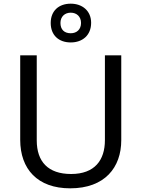

<svg xmlns="http://www.w3.org/2000/svg" viewBox="-20 -1015 771 1045"><path d="M365 -784C429 -784 476 -823 476 -891C476 -956 428 -995 365 -995C300 -995 256 -956 256 -890C256 -823 300 -784 365 -784ZM365 -834C329 -834 309 -855 309 -890C309 -925 333 -946 365 -946C397 -946 421 -925 421 -890C421 -855 398 -834 365 -834ZM640 -252V-714H551V-252C551 -144 496 -68 367 -68C242 -68 180 -135 180 -251V-714H90V-254C90 -95 184 10 362 10C551 10 640 -104 640 -252Z"/></svg>

Font: Noto Sans EgyptHiero
Style: Regular
Weight: 400
Designer: Monotype Design Team
Foundry: Monotype Imaging Inc.
Version: Version 2.002